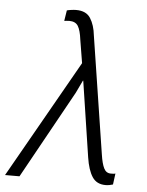

<svg xmlns="http://www.w3.org/2000/svg" viewBox="-70 -785 640 834"><g transform="rotate(5 250.0 -367.5)"><path d="M45.9 0H-17.1L273.9 -513.2L257.3 -614.3Q252.4 -654.3 241.2 -672.9Q230 -691.4 202.6 -691.4Q198.7 -691.4 191.7 -690.7Q184.6 -689.9 180.7 -689.5L188 -735.8Q194.3 -737.8 206.8 -739.5Q219.2 -741.2 228.5 -741.2Q272.5 -741.2 291 -711.9Q309.6 -682.6 314.5 -637.2L394 -126Q399.9 -85.9 409.7 -66.2Q419.4 -46.4 439.9 -46.4Q444.3 -46.4 450.2 -46.6Q456.1 -46.9 460 -48.3L453.6 0Q448.2 2 439 3.7Q429.7 5.4 421.4 5.4Q382.3 5.4 363.3 -23.9Q344.2 -53.2 335.9 -107.9L285.6 -438H284.2L257.8 -382.8Z"/></g></svg>

Font: Franko
Style: Light Italic
Weight: 300
Designer: Google
Version: Version 1.200310; 2013